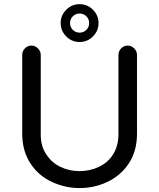

<svg xmlns="http://www.w3.org/2000/svg" viewBox="-20 -911 780 941"><path d="M236.3 -18.6Q168.9 -48.8 128.9 -110.4Q88.9 -171.9 88.9 -255.9V-641.6Q88.9 -660.2 102.1 -673.8Q115.2 -687.5 133.8 -687.5Q152.3 -687.5 166 -673.8Q179.7 -660.2 179.7 -641.6V-252.9Q179.7 -193.4 207 -154.3Q232.4 -114.3 275.9 -93.3Q319.3 -72.3 370.1 -72.3Q419.9 -72.3 463.9 -92.8Q509.8 -114.3 535.2 -155.8Q560.5 -197.3 560.5 -252.9V-641.6Q560.5 -660.2 573.7 -673.8Q586.9 -687.5 605.5 -687.5Q624 -687.5 637.7 -673.8Q651.4 -660.2 651.4 -641.6V-255.9Q651.4 -169.9 610.4 -108.4Q570.3 -49.8 506.3 -19.5Q442.4 10.7 370.1 10.7Q299.8 10.7 236.3 -18.6ZM370.1 -890.6Q408.2 -890.6 435.5 -863.3Q462.9 -835.9 462.9 -797.9Q462.9 -759.8 435.5 -732.4Q408.2 -705.1 370.1 -705.1Q332 -705.1 304.7 -732.4Q277.3 -759.8 277.3 -797.9Q277.3 -835.9 304.7 -863.3Q332 -890.6 370.1 -890.6ZM370.1 -751Q389.6 -751 403.3 -764.6Q417 -778.3 417 -797.9Q417 -817.4 403.3 -831.1Q389.6 -844.7 370.1 -844.7Q350.6 -844.7 336.9 -831.1Q323.2 -817.4 323.2 -797.9Q323.2 -778.3 336.9 -764.6Q350.6 -751 370.1 -751Z"/></svg>

Font: jf-openhuninn-2.0
Style: Regular
Weight: 400
Designer: [Kosugi Maru]
Designed by MOTOYA      

[Varela Round]
Joe Prince (Latin component); Avraham Cornfeld (Hebrew component)
Foundry: justfont CO.,LTD.
Version: 2.0